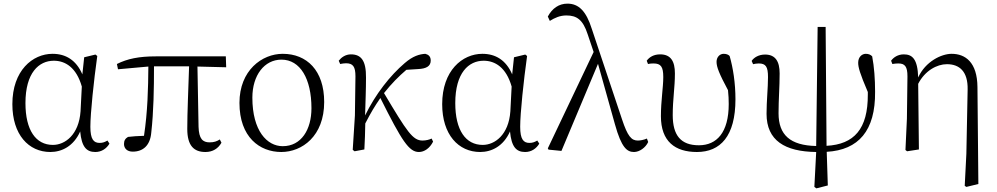

<svg xmlns="http://www.w3.org/2000/svg" viewBox="-20 -822 5481 1056"><path d="M257 14C320 14 385 -18 421 -99C429 -15 455 14 504 14C539 14 566 -5 582 -32L571 -49C557 -41 546 -36 528 -36C495 -36 477 -56 477 -125C477 -199 496 -379 515 -514L505 -522L443 -507L433 -413C399 -492 341 -526 269 -526C159 -526 48 -434 48 -249C48 -82 137 14 257 14ZM430 -346 423 -210C414 -80 337 -25 271 -25C177 -25 120 -106 120 -255C120 -422 194 -488 276 -488C338 -488 400 -452 430 -346Z M1110 14C1150 14 1180 -5 1198 -37L1189 -55C1173 -45 1158 -39 1133 -39C1095 -39 1074 -58 1072 -125L1066 -456L1224 -452L1222 -512H837C744 -512 681 -499 623 -470L629 -441L796 -456C795 -335 792 -208 772 -75C737 -74 709 -72 684 -69C669 -60 662 -49 662 -30C662 -6 679 12 710 12C766 12 806 -21 812 -93C825 -208 827 -335 827 -457H1020C1016 -329 1010 -204 1010 -113C1010 -20 1047 14 1110 14Z M1527 14C1641 14 1763 -73 1763 -261C1763 -435 1667 -526 1535 -526C1421 -526 1297 -435 1297 -256C1297 -68 1408 14 1527 14ZM1535 -18C1449 -18 1368 -102 1368 -285C1368 -408 1434 -494 1528 -494C1631 -494 1693 -389 1693 -227C1693 -109 1637 -18 1535 -18Z M2284 14C2314 14 2344 -7 2362 -43L2354 -60C2342 -54 2323 -49 2304 -49C2250 -49 2219 -97 2092 -310C2133 -362 2173 -402 2215 -438L2278 -442C2325 -444 2349 -458 2349 -489C2349 -513 2335 -522 2319 -526C2287 -524 2251 -514 2206 -475C2126 -407 2045 -304 1988 -187C1990 -257 1993 -330 1993 -395C1994 -489 1966 -523 1910 -523C1880 -523 1857 -506 1843 -488L1851 -470C1861 -472 1872 -474 1883 -474C1921 -474 1935 -456 1935 -402L1932 -187L1920 2L1930 10L1984 0C1987 -48 1988 -95 1989 -143C2021 -205 2040 -236 2072 -283C2191 -45 2230 14 2284 14Z M2621 14C2684 14 2749 -18 2785 -99C2793 -15 2819 14 2868 14C2903 14 2930 -5 2946 -32L2935 -49C2921 -41 2910 -36 2892 -36C2859 -36 2841 -56 2841 -125C2841 -199 2860 -379 2879 -514L2869 -522L2807 -507L2797 -413C2763 -492 2705 -526 2633 -526C2523 -526 2412 -434 2412 -249C2412 -82 2501 14 2621 14ZM2794 -346 2787 -210C2778 -80 2701 -25 2635 -25C2541 -25 2484 -106 2484 -255C2484 -422 2558 -488 2640 -488C2702 -488 2764 -452 2794 -346Z M3467 14C3497 14 3531 -10 3545 -41L3538 -60C3520 -52 3500 -49 3488 -49C3453 -49 3432 -72 3401 -166L3235 -663C3204 -762 3162 -802 3101 -802C3054 -802 3017 -776 2993 -731L3004 -707C3031 -724 3060 -737 3095 -737C3152 -737 3186 -714 3212 -634L3245 -536L2993 -6L2997 1L3068 8L3269 -471L3362 -139C3398 -9 3429 14 3467 14Z M3813 14C3942 14 4025 -73 4025 -276C4025 -365 4012 -448 3993 -514C3986 -522 3974 -526 3960 -526C3938 -526 3921 -507 3921 -482C3921 -453 3936 -416 3984 -326C3987 -298 3988 -274 3988 -250C3988 -93 3922 -23 3824 -23C3724 -23 3680 -78 3680 -189C3680 -276 3692 -340 3692 -418C3692 -484 3670 -523 3611 -523C3577 -523 3552 -509 3537 -488L3544 -470C3552 -472 3563 -473 3574 -473C3615 -473 3628 -455 3628 -398C3628 -342 3615 -267 3615 -183C3615 -44 3693 14 3813 14Z M4470 214 4533 198 4527 13C4702 3 4795 -103 4793 -317C4793 -387 4788 -454 4777 -512C4769 -521 4757 -526 4742 -526C4721 -526 4700 -509 4700 -477C4700 -452 4709 -419 4753 -316V-302C4754 -112 4677 -28 4526 -20L4521 -674H4477L4469 -19C4326 -22 4262 -80 4262 -199C4262 -276 4268 -343 4268 -418C4268 -484 4245 -522 4188 -522C4153 -522 4127 -506 4114 -487L4122 -469C4131 -471 4142 -473 4153 -473C4192 -473 4204 -455 4204 -398C4204 -339 4196 -266 4196 -196C4196 -49 4297 12 4469 14L4459 206Z M5286 200 5295 206 5361 190 5356 -343C5355 -480 5289 -526 5214 -526C5158 -526 5070 -484 5030 -396C5027 -497 4998 -523 4951 -523C4918 -523 4894 -506 4881 -488L4888 -470C4900 -472 4910 -473 4921 -473C4957 -473 4971 -456 4971 -402L4968 -169L4960 3L4969 10L5034 0L5030 -361C5067 -433 5133 -469 5188 -469C5257 -469 5304 -429 5302 -330L5295 24Z"/></svg>

Font: Noto Serif CJK TC Light
Style: Regular
Weight: 300
Designer: Ryoko NISHIZUKA 西塚涼子 (kana & ideographs); Frank Grießhammer (Latin, Greek & Cyrillic); Wenlong ZHANG 张文龙 (bopomofo); San
Foundry: Adobe
Version: Version 2.001;hotconv 1.1.0;makeotfexe 2.6.0